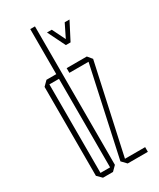

<svg xmlns="http://www.w3.org/2000/svg" viewBox="-188 -790 701 849"><g transform="rotate(-30 162.5 -365.0)"><path d="M73 0 50 -23V-477L73 -500H123V-730H147V-23L124 0ZM74 -476V-24H123V-476ZM176 -476V-500H279L298 -477L199 -24H302V0H199L176 -24V-25L274 -476ZM224 -590 180 -679V-680H204L237 -613L270 -680H294V-679L248 -590Z"/></g></svg>

Font: Foldit Thin Thin
Style: Regular
Weight: 250
Version: Version 1.003